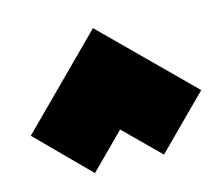

<svg xmlns="http://www.w3.org/2000/svg" viewBox="-112 -972 1305 1123"><g transform="rotate(-15 540.0 -411.0)"><path d="M538 -822 1056 -308 748 0 538 -208 330 0 24 -308 538 -822Z"/></g></svg>

Font: El Pececito
Style: Regular
Weight: 400
Designer: deFharo
Foundry: deFharo
Version: El Pececito Version 1.000